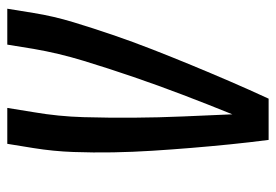

<svg xmlns="http://www.w3.org/2000/svg" viewBox="-138 -638 775 540"><g transform="rotate(90 250.0 -367.5)"><path d="M4 0 16 -74Q25 -130 42 -186Q59 -242 78 -297.5Q97 -353 118.5 -408Q140 -463 162.5 -517.5Q185 -572 208.5 -626.5Q232 -681 257 -735H373Q380 -681 385.5 -626.5Q391 -572 395.5 -517.5Q400 -463 403.5 -408Q407 -353 408 -297.5Q409 -242 407 -186Q405 -130 396 -74L384 0H283L295 -74Q307 -144 309 -214.5Q311 -285 310.5 -355Q310 -425 307 -494.5Q304 -564 301 -633Q273 -564 246.5 -494.5Q220 -425 196 -355Q172 -285 150.5 -214.5Q129 -144 117 -74L105 0Z"/></g></svg>

Font: Iosevka Term Curly Semibold
Style: Italic
Weight: 600
Italic angle: -9°
Designer: Belleve Invis
Foundry: Belleve Invis
Version: Version 32.3.0